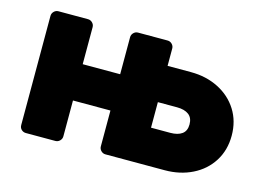

<svg xmlns="http://www.w3.org/2000/svg" viewBox="-76 -656 1082 792"><g transform="rotate(15 465.0 -260.0)"><path d="M425 0Q414 0 406 -8Q398 -16 398 -27V-180H238V-27Q238 -16 230 -8Q222 0 211 0H85Q74 0 66 -7.5Q58 -15 58 -27V-493Q58 -504 66 -512Q74 -520 85 -520H211Q222 -520 230 -512Q238 -504 238 -493V-335H398V-493Q398 -504 406 -512Q414 -520 425 -520H551Q562 -520 570 -512Q578 -504 578 -493V-419H678Q743 -419 795.5 -392.5Q848 -366 878 -318.5Q908 -271 908 -209Q908 -147 878 -99.5Q848 -52 795.5 -26Q743 0 678 0ZM660 -155Q692 -155 710 -168Q728 -181 728 -209Q728 -237 710 -250.5Q692 -264 660 -264H578V-155Z"/></g></svg>

Font: Hezaedrus
Style: Bold
Weight: 700
Designer: Hubert & Fischer
Foundry: Hubert & Fischer
Version: Version 1.10;September 3, 2019;FontCreator 11.5.0.2425 64-bi